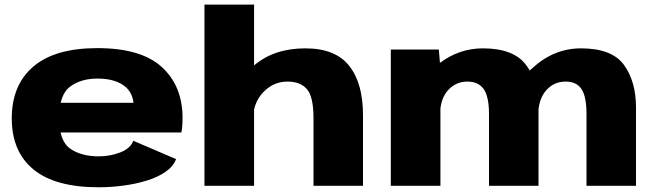

<svg xmlns="http://www.w3.org/2000/svg" viewBox="-20 -805 2846 832"><path d="M407 6.5Q219 6.5 125 -70.8Q31 -148 31 -292Q31 -437 124.8 -516.8Q218.5 -596.5 401.5 -596.5Q591.5 -596.5 681.2 -514.5Q771 -432.5 771 -294Q771 -257 766 -231H242.5Q253.5 -182.5 284 -161Q332 -127.5 408 -127.5Q458 -127.5 501.8 -144.8Q545.5 -162 557.5 -195L743 -115.5Q731 -84 697.8 -60.8Q664.5 -37.5 617 -22.8Q569.5 -8 515.2 -0.8Q461 6.5 407 6.5ZM243 -359.5H558.5Q553 -408 517 -434Q475 -464.5 402.5 -464.5Q330 -464.5 283 -429Q254 -407 243 -359.5Z M866 0V-785H1081V-521.5Q1168 -595.5 1303 -595.5Q1433 -595.5 1493 -520Q1553 -444.5 1553 -306V0H1338.5V-293Q1338.5 -386 1310 -418.8Q1281.5 -451.5 1225.5 -451.5Q1164.5 -451.5 1120.5 -405Q1090.5 -373.5 1081 -330V0Z M1673.5 0V-590.5H1881.5L1886.5 -532.5Q1970.5 -595.5 2072.5 -595.5Q2206 -595.5 2259.5 -523.5Q2268.5 -512 2275.5 -499.5Q2280 -503.5 2285 -508Q2379 -595.5 2498 -595.5Q2631.5 -595.5 2683.8 -523.8Q2736 -452 2736 -338.5V0H2521.5V-310.5Q2521.5 -386.5 2500 -419Q2478.5 -451.5 2431 -451.5Q2379.5 -451.5 2346 -412.5Q2319 -381.5 2313.5 -330V0H2099V-310.5Q2099 -386.5 2076 -419Q2053 -451.5 2005.5 -451.5Q1954 -451.5 1920 -412.5Q1894.5 -383 1888.5 -335V0Z"/></svg>

Font: Anybody ExtraExpanded ExtraBold
Style: Regular
Weight: 800
Width: 8
Designer: Tyler Finck
Foundry: Etcetera Type Company
Version: Version 1.010; ttfautohint (v1.8.3) -l 8 -r 50 -G 200 -x 14 